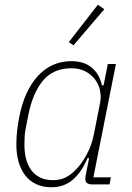

<svg xmlns="http://www.w3.org/2000/svg" viewBox="-20 -778 557 810"><path d="M369 0Q340 0 340 -23Q340 -32 343 -46L356 -111H349Q326 -54 288.5 -21Q251 12 197 12Q161 12 133 -1Q105 -14 86.5 -38Q68 -62 58.5 -95Q49 -128 49 -168Q49 -198 52.5 -228.5Q56 -259 62 -288Q72 -339 91 -381.5Q110 -424 137.5 -455Q165 -486 201 -503Q237 -520 281 -520Q335 -520 367.5 -492.5Q400 -465 410 -418H417L435 -508H469L374 -30H448L442 0ZM204 -18Q232 -18 254 -28Q276 -38 299 -61Q324 -86 345.5 -125.5Q367 -165 376 -211L403 -348Q407 -371 402 -396Q397 -421 381.5 -442Q366 -463 341 -476.5Q316 -490 281 -490Q204 -490 160.5 -437Q117 -384 99 -290L88 -234Q85 -218 84 -202.5Q83 -187 83 -168Q83 -135 90 -107.5Q97 -80 112 -60Q127 -40 149.5 -29Q172 -18 204 -18ZM290 -587 270 -600 393 -758 420 -739Z"/></svg>

Font: IBM Plex Sans Condensed ExtraLight
Style: Italic
Weight: 200
Width: 3
Italic angle: -11°
Designer: Mike Abbink, Paul van der Laan, Pieter van Rosmalen
Foundry: Bold Monday
Version: Version 1.3